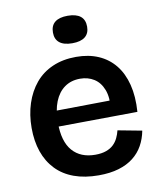

<svg xmlns="http://www.w3.org/2000/svg" viewBox="-83 -794 734 874"><g transform="rotate(-10 284.0 -357.0)"><path d="M303 13Q239 13 189.5 -5Q140 -23 106.5 -58Q73 -93 56 -142Q39 -191 39 -252Q39 -313 56 -365Q73 -417 105 -455.5Q137 -494 185 -515Q233 -536 294 -536Q352 -536 397 -516.5Q442 -497 472.5 -459.5Q503 -422 517 -367Q531 -312 526 -241L120 -237V-310L449 -314L409 -273Q415 -328 401 -364Q387 -400 359 -417.5Q331 -435 295 -435Q253 -435 223 -413.5Q193 -392 177 -352Q161 -312 161 -255Q161 -168 198.5 -125Q236 -82 304 -82Q333 -82 354 -89.5Q375 -97 388.5 -110Q402 -123 410 -140Q418 -157 422 -174L533 -153Q526 -116 509 -85.5Q492 -55 464 -33Q436 -11 396 1Q356 13 303 13ZM289 -600Q250 -600 230 -616Q210 -632 210 -663Q210 -695 230 -711Q250 -727 289 -727Q328 -727 348 -711Q368 -695 368 -663Q368 -632 348 -616Q328 -600 289 -600Z"/></g></svg>

Font: Bricolage Grotesque 28pt SemiBold
Style: Regular
Weight: 600
Version: Version 1.001;gftools[0.9.33.dev8+g029e19f]